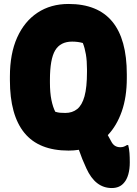

<svg xmlns="http://www.w3.org/2000/svg" viewBox="-20 -740 690 969"><path d="M326 -720Q620 -720 620 -365V-346Q620 -250 594.5 -177.5Q569 -105 524 -58Q532 -42 541 -27Q549 -11 560.5 -4Q572 3 587 3Q598 3 605.5 0Q613 -3 621 -8H627Q632 12 633.5 32.5Q635 53 635 79Q635 114 627.5 140Q620 166 607 181Q585 209 544 209Q461 209 416 110Q394 63 378 16Q353 20 326 20Q176 20 103 -69.5Q30 -159 30 -335V-354Q30 -469 66.5 -550.5Q103 -632 169.5 -676Q236 -720 326 -720ZM232 -324Q232 -272 239.5 -235.5Q247 -199 259 -176Q272 -172 283 -171Q294 -170 310 -170Q345 -170 369.5 -189.5Q394 -209 406.5 -254Q419 -299 419 -377V-390Q419 -433 413.5 -465.5Q408 -498 398 -523Q373 -530 344 -530Q285 -530 258.5 -486Q232 -442 232 -337Z"/></svg>

Font: Recursive Sn Csl St Blk
Style: Regular
Weight: 900
Version: Version 1.079;hotconv 1.0.112;makeotfexe 2.5.65598; ttfautoh